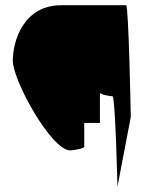

<svg xmlns="http://www.w3.org/2000/svg" viewBox="-20 -728 567 734"><path d="M29 -496C29 -420 176 -153 249 -153C258 -153 302 -160 302 -167V-258H362V-374C362 -367 400 -360 410 -360C421 -360 429 -14 429 -14L480 -281C480 -288 472 -708 462 -708H214C69 -708 29 -570 29 -496Z"/></svg>

Font: Ampere
Style: Cnd
Weight: 400
Version: Version 1